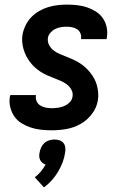

<svg xmlns="http://www.w3.org/2000/svg" viewBox="-20 -558 540 834"><path d="M205 8Q182 8 158.5 5.5Q135 3 114 -4Q93 -11 74 -22.5Q55 -34 42.5 -52Q30 -70 24.5 -92.5Q19 -115 23 -138Q24 -140 24 -141.5Q24 -143 25 -145H136Q136 -144 136 -143.5Q136 -143 136 -142Q134 -129 139.5 -117.5Q145 -106 155.5 -99.5Q166 -93 179 -90.5Q192 -88 205 -88Q218 -88 232 -90Q246 -92 259 -97.5Q272 -103 282.5 -113.5Q293 -124 295 -138Q298 -154 290 -168.5Q282 -183 269.5 -192Q257 -201 242 -207.5Q227 -214 212.5 -219.5Q198 -225 183.5 -231.5Q169 -238 156 -246.5Q143 -255 131.5 -265.5Q120 -276 110.5 -288.5Q101 -301 94 -314.5Q87 -328 82.5 -343.5Q78 -359 76.5 -375.5Q75 -392 78 -409Q82 -429 91.5 -448.5Q101 -468 116 -483.5Q131 -499 150 -510Q169 -521 189 -527Q209 -533 229.5 -535.5Q250 -538 270 -538Q293 -538 315.5 -535.5Q338 -533 358.5 -526Q379 -519 397 -507.5Q415 -496 427 -478.5Q439 -461 443.5 -439Q448 -417 444 -395Q444 -393 443.5 -391.5Q443 -390 443 -388H331Q332 -388 332 -389Q332 -390 332 -390Q334 -402 329.5 -413Q325 -424 315.5 -430.5Q306 -437 294 -439.5Q282 -442 270 -442Q258 -442 245 -440Q232 -438 220.5 -432.5Q209 -427 199.5 -416.5Q190 -406 188 -393Q186 -376 193.5 -362Q201 -348 213.5 -338.5Q226 -329 240.5 -323Q255 -317 270 -311Q285 -305 299.5 -298.5Q314 -292 327 -283.5Q340 -275 351.5 -264.5Q363 -254 372.5 -242Q382 -230 389.5 -216Q397 -202 401 -187Q405 -172 406.5 -155.5Q408 -139 405 -122Q400 -90 379 -62.5Q358 -35 329 -19Q300 -3 268 2.5Q236 8 205 8ZM171 256 131 212Q146 201 157.5 187Q169 173 178 157Q170 154 164 149Q158 144 154.5 137Q151 130 150.5 121.5Q150 113 152 104Q154 93 159 82Q164 71 173 63Q182 55 194 51.5Q206 48 217 48Q228 48 238.5 51.5Q249 55 255.5 63Q262 71 263.5 82Q265 93 263 104Q260 126 252 147Q244 168 232.5 187.5Q221 207 205.5 224.5Q190 242 171 256Z"/></svg>

Font: Iosevka Curly Oblique
Style: Bold
Weight: 700
Italic angle: -9°
Monospace: yes
Designer: Belleve Invis
Foundry: Belleve Invis
Version: Version 11.1.0; ttfautohint (v1.8.3)